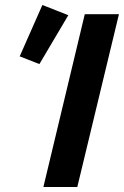

<svg xmlns="http://www.w3.org/2000/svg" viewBox="-20 -750 497 770"><path d="M154 0 320 -693H457L290 0ZM138 -493 59 -524 150 -730 254 -689Z"/></svg>

Font: Ubuntu Sans
Style: Bold Italic
Weight: 700
Italic angle: -13.5°
Designer: Dalton Maag Ltd
Foundry: Dalton Maag Ltd
Version: Version 1.006